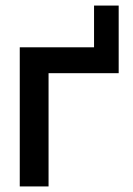

<svg xmlns="http://www.w3.org/2000/svg" viewBox="-20 -670 478 690"><path d="M318 -650H406.5V-407H154.5V0H51V-500H318Z"/></svg>

Font: Overused Grotesk Medium
Style: Regular
Weight: 525
Version: Version 0.004